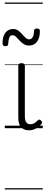

<svg xmlns="http://www.w3.org/2000/svg" viewBox="-38 -1016 359 1522"><path d="M192 17Q171 17 155.5 10.5Q140 4 129 -8Q118 -20 112.5 -38.5Q107 -57 107 -82V-496Q107 -506 113 -510.5Q119 -515 132 -515Q146 -515 152.5 -510.5Q159 -506 159 -496V-94Q159 -74 163.5 -60Q168 -46 177.5 -38.5Q187 -31 202 -31Q213 -31 223 -34.5Q233 -38 243 -45.5Q253 -53 263 -63Q269 -69 275.5 -68Q282 -67 288 -59Q293 -54 295 -48Q297 -42 292 -35Q281 -20 264.5 -8Q248 4 229.5 10.5Q211 17 192 17ZM193 -655Q167 -655 148.5 -667.5Q130 -680 116 -696Q102 -712 89 -724.5Q76 -737 60 -737Q45 -737 37 -720Q29 -703 27 -669Q27 -659 22 -654.5Q17 -650 4 -650Q-18 -650 -18 -671Q-18 -728 5 -757Q28 -786 66 -786Q90 -786 107 -773.5Q124 -761 137.5 -745Q151 -729 164.5 -716.5Q178 -704 195 -704Q210 -704 220.5 -721Q231 -738 232 -771Q232 -790 254 -790Q268 -790 273 -785Q278 -780 278 -768Q278 -715 255 -685Q232 -655 193 -655ZM0 476H301V486H0ZM0 -20H301V0H0ZM0 -505H301V-500H0ZM0 -996H301V-986H0Z"/></svg>

Font: Playwrite PL Guides
Style: Regular
Weight: 400
Designer: Veronika Burian, José Scaglione
Foundry: TypeTogether
Version: Version 1.003